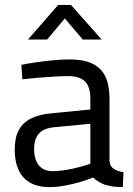

<svg xmlns="http://www.w3.org/2000/svg" viewBox="-20 -752 542 782"><path d="M181 10Q112 10 76 -29Q40 -68 40 -143Q40 -192 57 -223Q74 -254 108.5 -270.5Q143 -287 194 -291L348 -306V-349Q348 -400 325.5 -421Q303 -442 259 -442Q234 -442 199.5 -440Q165 -438 131 -435Q97 -432 71 -429L67 -488Q91 -493 125 -498Q159 -503 196 -506.5Q233 -510 264 -510Q321 -510 357 -492.5Q393 -475 409.5 -439.5Q426 -404 426 -349V-96Q428 -74 443.5 -64Q459 -54 483 -51L480 10Q466 10 453 9Q440 8 428.5 5.5Q417 3 406 0Q393 -5 381.5 -12Q370 -19 359 -29Q340 -21 310.5 -12Q281 -3 247.5 3.5Q214 10 181 10ZM194 -55Q221 -55 250 -60Q279 -65 305 -72Q331 -79 348 -85V-248L203 -234Q158 -230 138.5 -208Q119 -186 119 -145Q119 -103 138 -79Q157 -55 194 -55ZM94 -591 217 -732H269L394 -591H317L244 -677L172 -591Z"/></svg>

Font: Cairo
Style: Regular
Weight: 400
Designer: Mohamed Gaber, Accademia di Belle Arti di Urbino
Foundry: Kief Type Foundry, Accademia di Belle Arti di Urbino
Version: Version 3.120